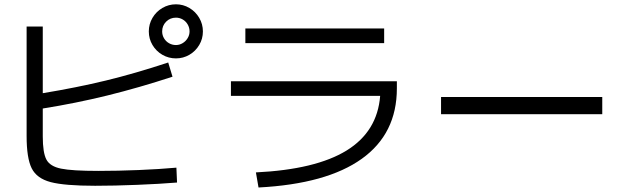

<svg xmlns="http://www.w3.org/2000/svg" viewBox="-20 -832 2852 870"><path d="M100.6 -215.8V-711.9H173.8V-409.7Q327.6 -435.1 459.5 -467Q591.3 -499 742.2 -548.8L761.7 -484.4Q609.4 -434.6 466.8 -399.4Q324.2 -364.3 173.8 -340.3V-213.9Q173.8 -140.1 190.2 -109.1Q206.5 -78.1 256.6 -67.9Q306.6 -57.6 425.8 -57.6Q512.7 -57.6 607.9 -61.5Q703.1 -65.4 779.3 -72.3L782.2 -4.9Q704.1 1.5 601.1 5.6Q498 9.8 411.1 9.8Q272.9 9.8 209.7 -6.8Q146.5 -23.4 123.5 -69.6Q100.6 -115.7 100.6 -215.8ZM654.3 -689.5Q654.3 -722.7 670.9 -751Q687.5 -779.3 715.8 -795.9Q744.1 -812.5 777.3 -812.5Q810.1 -812.5 838.1 -795.9Q866.2 -779.3 882.8 -751Q899.4 -722.7 899.4 -689.5Q899.4 -656.2 882.8 -628.2Q866.2 -600.1 838.1 -583.7Q810.1 -567.4 777.3 -567.4Q744.1 -567.4 715.8 -583.7Q687.5 -600.1 670.9 -628.2Q654.3 -656.2 654.3 -689.5ZM838.9 -689.5Q838.9 -706.5 830.6 -720.9Q822.3 -735.4 808.1 -743.7Q793.9 -752 777.3 -752Q751 -752 732.9 -733.9Q714.8 -715.8 714.8 -689.5Q714.8 -672.9 723.1 -658.7Q731.4 -644.5 745.8 -636.2Q760.3 -627.9 777.3 -627.9Q793.5 -627.9 807.6 -636.5Q821.8 -645 830.3 -659.2Q838.9 -673.3 838.9 -689.5Z M1702.6 -397.5H1026.4V-463.9H1778.3V-431.6Q1778.3 -226.1 1619.1 -112.3Q1460 1.5 1151.4 17.6L1139.6 -50.8Q1410.6 -64 1550.3 -149.9Q1689.9 -235.8 1702.6 -397.5ZM1091.8 -703.1H1720.7V-636.7H1091.8Z M1978.5 -392.6H2709V-314.5H1978.5Z"/></svg>

Font: Pretendard
Style: Regular
Weight: 400
Designer: Base glyphs from Inter by Rasmus Andersson; Hangeul glyphs from Noto Sans CJK(Source Han Sans) by Jang Soo-young and Kan
Foundry: Kil Hyung-jin
Version: Version 1.309